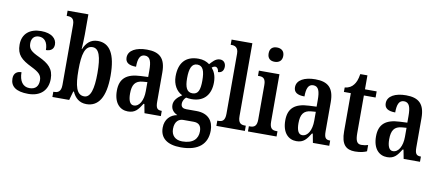

<svg xmlns="http://www.w3.org/2000/svg" viewBox="-82 -1094 3825 1665"><g transform="rotate(10 1830.5 -262.0)"><path d="M184 10C294 10 355 -53 355 -151C355 -241 307 -281 223 -321C150 -355 126 -375 126 -426C126 -469 150 -496 191 -496C239 -496 270 -460 270 -391C316 -391 339 -414 339 -452C339 -502 296 -546 201 -546C103 -546 37 -495 37 -398C37 -309 79 -271 173 -225C240 -192 265 -169 265 -123C265 -73 241 -41 186 -41C127 -41 95 -89 95 -165C59 -165 27 -147 27 -98C27 -29 76 10 184 10Z M696 10C800 10 861 -76 861 -269C861 -462 804 -547 701 -547C637 -547 600 -509 577 -454H574C576 -485 579 -545 579 -581V-760H396V-714H401C436 -714 464 -705 464 -646V-118C464 -55 433 -46 401 -46H396V0H544L566 -78H572C595 -26 634 10 696 10ZM666 -53C598 -53 578 -130 578 -270C578 -411 599 -486 665 -486C722 -486 745 -416 745 -271C745 -130 722 -53 666 -53Z M1062 10C1126 10 1150 -24 1185 -79H1192L1207 0H1351V-46H1348C1311 -46 1298 -62 1298 -118V-375C1298 -501 1243 -547 1133 -547C1039 -547 970 -513 970 -449C970 -405 1001 -384 1065 -384C1065 -451 1079 -493 1124 -493C1172 -493 1184 -448 1184 -373V-315L1118 -312C996 -307 937 -259 937 -151C937 -41 993 10 1062 10ZM1103 -50C1069 -50 1054 -87 1054 -146C1054 -222 1077 -262 1147 -267L1185 -270V-191C1185 -109 1153 -50 1103 -50Z M1568 237C1725 237 1799 165 1799 49C1799 -35 1753 -97 1647 -97H1558C1530 -97 1511 -108 1511 -137C1511 -164 1526 -185 1539 -196C1550 -193 1575 -191 1587 -191C1701 -191 1754 -264 1754 -367C1754 -428 1735 -464 1712 -491C1721 -498 1730 -504 1743 -504C1757 -504 1772 -488 1772 -462C1809 -462 1823 -488 1823 -518C1823 -548 1805 -573 1772 -573C1731 -573 1705 -537 1685 -516C1659 -535 1629 -547 1587 -547C1472 -547 1417 -479 1417 -362C1417 -290 1452 -233 1502 -210C1463 -184 1433 -154 1433 -113C1433 -68 1463 -46 1490 -33C1431 -23 1384 21 1384 96C1384 185 1445 237 1568 237ZM1585 -242C1536 -242 1518 -285 1518 -364C1518 -447 1536 -495 1585 -495C1636 -495 1652 -449 1652 -365C1652 -284 1637 -242 1585 -242ZM1571 184C1508 184 1474 147 1474 91C1474 20 1514 -1 1548 -1H1639C1684 -1 1708 21 1708 72C1708 136 1668 184 1571 184Z M1840 0H2091V-46H2082C2046 -46 2023 -59 2023 -119V-760H1840V-714H1850C1874 -714 1908 -705 1908 -649V-119C1908 -59 1885 -46 1850 -46H1840Z M2240 -635C2276 -635 2306 -653 2306 -698C2306 -743 2276 -761 2240 -761C2204 -761 2177 -743 2177 -698C2177 -653 2204 -635 2240 -635ZM2118 0H2370V-46H2360C2324 -46 2301 -59 2301 -119V-536H2120V-490H2131C2166 -490 2188 -477 2188 -421V-117C2188 -59 2164 -46 2128 -46H2118Z M2545 10C2609 10 2633 -24 2668 -79H2675L2690 0H2834V-46H2831C2794 -46 2781 -62 2781 -118V-375C2781 -501 2726 -547 2616 -547C2522 -547 2453 -513 2453 -449C2453 -405 2484 -384 2548 -384C2548 -451 2562 -493 2607 -493C2655 -493 2667 -448 2667 -373V-315L2601 -312C2479 -307 2420 -259 2420 -151C2420 -41 2476 10 2545 10ZM2586 -50C2552 -50 2537 -87 2537 -146C2537 -222 2560 -262 2630 -267L2668 -270V-191C2668 -109 2636 -50 2586 -50Z M3061 10C3111 10 3147 -1 3165 -10V-65C3147 -59 3128 -56 3106 -56C3067 -56 3054 -84 3054 -151V-482H3157V-536H3054V-659H2991C2983 -608 2971 -582 2955 -562C2939 -541 2915 -525 2878 -521V-482H2939V-146C2939 -30 2982 10 3061 10Z M3344 10C3408 10 3432 -24 3467 -79H3474L3489 0H3633V-46H3630C3593 -46 3580 -62 3580 -118V-375C3580 -501 3525 -547 3415 -547C3321 -547 3252 -513 3252 -449C3252 -405 3283 -384 3347 -384C3347 -451 3361 -493 3406 -493C3454 -493 3466 -448 3466 -373V-315L3400 -312C3278 -307 3219 -259 3219 -151C3219 -41 3275 10 3344 10ZM3385 -50C3351 -50 3336 -87 3336 -146C3336 -222 3359 -262 3429 -267L3467 -270V-191C3467 -109 3435 -50 3385 -50Z"/></g></svg>

Font: Noto Serif Lao ExtraCondensed SemiBold
Style: Regular
Weight: 600
Width: 2
Designer: Monotype Design Team
Foundry: Monotype Imaging Inc.
Version: Version 2.003